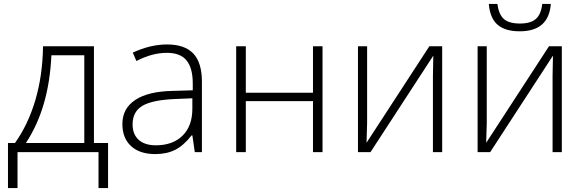

<svg xmlns="http://www.w3.org/2000/svg" viewBox="-20 -763 2927 963"><path d="M522 180.2H474.1V0H67.9V180.2H20V-45.9H55.2Q121.6 -139.2 157.7 -262.2Q193.8 -385.3 195.8 -530.8H451.2V-45.9H522ZM402.8 -45.9V-485.8H237.8Q226.1 -221.7 109.9 -45.9Z M957 0 944.8 -84H940.9Q900.9 -32.7 858.6 -11.5Q816.4 9.8 758.8 9.8Q680.7 9.8 637.2 -30.3Q593.8 -70.3 593.8 -141.1Q593.8 -218.8 658.4 -261.7Q723.1 -304.7 845.7 -307.1L946.8 -310.1V-345.2Q946.8 -420.9 916 -459.5Q885.3 -498 816.9 -498Q743.2 -498 664.1 -457L646 -499Q733.4 -540 818.8 -540Q906.2 -540 949.5 -494.6Q992.7 -449.2 992.7 -353V0ZM761.7 -34.2Q846.7 -34.2 895.8 -82.8Q944.8 -131.3 944.8 -217.8V-270L852.1 -266.1Q740.2 -260.7 692.6 -231.2Q645 -201.7 645 -139.2Q645 -89.4 675.5 -61.8Q706.1 -34.2 761.7 -34.2Z M1212.9 -530.8V-297.9H1549.8V-530.8H1597.7V0H1549.8V-255.9H1212.9V0H1164.6V-530.8Z M1821.3 -530.8V-147L1818.4 -46.9L2133.3 -530.8H2197.8V0H2151.4V-381.3L2153.3 -483.9L1838.4 0H1775.4V-530.8Z M2586.9 -606Q2514.2 -606 2476.1 -638.4Q2438 -670.9 2431.6 -743.2H2474.6Q2481.9 -689.5 2507.8 -667.2Q2533.7 -645 2587.9 -645Q2641.6 -645 2667.7 -668Q2693.8 -690.9 2699.7 -743.2H2742.7Q2732.4 -606 2586.9 -606ZM2421.4 -530.8V-147L2418.5 -46.9L2733.4 -530.8H2797.9V0H2751.5V-381.3L2753.4 -483.9L2438.5 0H2375.5V-530.8Z"/></svg>

Font: Zoram GWebM Light
Style: Regular
Weight: 300
Foundry: Ascender Corporation
Version: Version 1.000